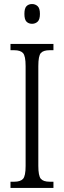

<svg xmlns="http://www.w3.org/2000/svg" viewBox="-20 -932 317 952"><path d="M32 0V-31H51Q81 -31 94 -45Q107 -59 107 -109V-604Q107 -655 94 -669Q81 -683 51 -683H32V-714H245V-683H226Q195 -683 182.5 -669Q170 -655 170 -604V-110Q170 -60 182.5 -45.5Q195 -31 226 -31H245V0ZM139 -814Q122 -814 111.5 -824.5Q101 -835 101 -863Q101 -891 111.5 -901.5Q122 -912 139 -912Q155 -912 166.5 -901.5Q178 -891 178 -863Q178 -835 166.5 -824.5Q155 -814 139 -814Z"/></svg>

Font: Noto Serif ExtraCondensed Light
Style: Regular
Weight: 300
Width: 2
Designer: Monotype Design Team
Foundry: Monotype Imaging Inc.
Version: Version 2.014; ttfautohint (v1.8.4.7-5d5b)